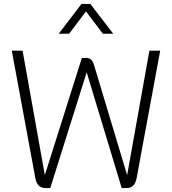

<svg xmlns="http://www.w3.org/2000/svg" viewBox="-20 -958 876 978"><path d="M160 -51 40 -700H95L208 -68H209L397 -663H419Q448 -663 458 -630L627 -68H628L741 -700H796L676 -51Q671 -25 658.5 -12.5Q646 0 624 0H600L422 -588H421L236 0H212Q169 0 160 -51ZM395 -938H440L557 -786H504L418 -900L332 -786H279Z"/></svg>

Font: Bai Jamjuree Light
Style: Regular
Weight: 300
Designer: Katatrad Aksorn Co.,Ltd.
Foundry: Cadson Demak Co.,Ltd.
Version: Version 1.000; ttfautohint (v1.6)